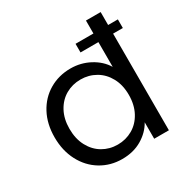

<svg xmlns="http://www.w3.org/2000/svg" viewBox="-169 -886 1014 1041"><g transform="rotate(-30 337.5 -365.5)"><path d="M660 -605H599V0H507V-103Q480 -54 427 -22.5Q374 9 303 9Q230 9 170.5 -27Q111 -63 77 -128Q43 -193 43 -276Q43 -360 77 -423.5Q111 -487 170.5 -522Q230 -557 304 -557Q368 -557 423 -527.5Q478 -498 507 -450V-605H395V-659H507V-740H599V-659H660ZM321 -71Q372 -71 414.5 -95.5Q457 -120 482 -166.5Q507 -213 507 -275Q507 -337 482 -383Q457 -429 414.5 -453.5Q372 -478 321 -478Q270 -478 228 -454Q186 -430 161 -384Q136 -338 136 -276Q136 -213 161 -166.5Q186 -120 228 -95.5Q270 -71 321 -71Z"/></g></svg>

Font: MSTAGE
Style: Regular
Weight: 400
Designer: Ninad Kale (Devanagari), Jonny Pinhorn (Latin)
Foundry: Indian Type Foundry
Version: 4.004